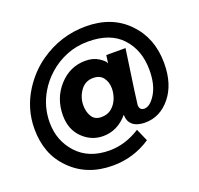

<svg xmlns="http://www.w3.org/2000/svg" viewBox="-143 -857 1203 1163"><g transform="rotate(-20 458.5 -275.5)"><path d="M393 149Q228 149 124.5 45Q71 -8 46 -74.2Q21 -140.5 21 -222Q21 -352 92.5 -464Q148.5 -550.5 227 -605.5Q362 -700 525 -700Q692 -700 794 -595.5Q896 -491 896 -329Q896 -193 829 -111Q762 -29 666 -29Q635 -29 610.8 -38Q586.5 -47 572.8 -66.8Q559 -86.5 559 -118Q492 -39 399 -39Q323 -39 267 -94Q211 -149 211 -240Q211 -350 281 -427.5Q351 -505 451 -505Q501 -505 536 -482.5Q571 -460 576 -443L583 -494H707Q658 -157 658 -145Q658 -111 689 -110Q727 -110 762.5 -168Q798 -226 798 -320Q798 -448 723.5 -528.5Q650.5 -609 506 -609Q431 -609 367 -583Q303 -557 253.5 -513.2Q204 -469.5 172.5 -415.5Q121 -328 121 -227Q121 -109 197 -26.5Q273 56 406 56Q507 56 603 -5L638 75Q527 149 393 149ZM428 -151Q468.5 -151 494.8 -173.5Q521 -196 533.5 -228.5Q546 -261 546 -293Q546 -333 525 -362Q504 -391 460 -391Q408 -391 378 -348.5Q348 -306 348 -255Q348 -212 367 -181.5Q386 -151 428 -151Z"/></g></svg>

Font: Argentum Novus
Style: Bold Italic
Weight: 700
Designer: Julieta Ulanovsky (font) & Cristiano Sobral (main changes)
Foundry: Julieta Ulanovsky (font) & Cristiano Sobral (main changes)
Version: Version 3.00;November 27, 2020;FontCreator 13.0.0.2655 64-bi